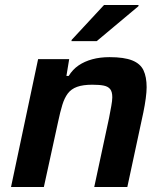

<svg xmlns="http://www.w3.org/2000/svg" viewBox="-20 -746 651 766"><path d="M24 0 132 -510H256L245 -443H254Q270 -469 293.5 -485Q317 -501 348 -509.5Q379 -518 417 -518Q475 -518 507.5 -505Q540 -492 552.5 -465.5Q565 -439 565 -398Q565 -380 561.5 -353.5Q558 -327 552 -298L488 0H356L415 -275Q420 -301 424 -323Q428 -345 428 -358Q428 -380 419.5 -390.5Q411 -401 394 -404.5Q377 -408 348 -408Q311 -408 287.5 -399.5Q264 -391 250.5 -373Q237 -355 228.5 -327Q220 -299 212 -261L155 0ZM265 -582 266 -587 395 -726H533L532 -721L366 -582Z"/></svg>

Font: Saira Thin SemiBold
Style: Italic
Weight: 600
Italic angle: -12°
Version: Version 1.101